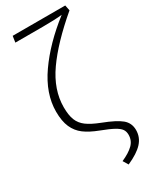

<svg xmlns="http://www.w3.org/2000/svg" viewBox="-236 -797 863 1063"><g transform="rotate(-30 196.0 -266.0)"><path d="M392 -700Q247 -577 171.5 -469.5Q96 -362 96 -251Q96 -200 108.5 -168.5Q121 -137 150 -115.5Q179 -94 233 -73Q314 -42 347 -14.5Q380 13 380 58Q380 104 348.5 138.5Q317 173 249 203L229 170Q279 148 305 122.5Q331 97 331 60Q331 39 321 24.5Q311 10 284 -5Q257 -20 204 -40Q149 -61 115.5 -86Q82 -111 64.5 -150.5Q47 -190 47 -251Q47 -366 127.5 -481Q208 -596 342 -700Q294 -695 218 -695H43L49 -735H385Z"/></g></svg>

Font: FiraGO ExtraLight
Style: Regular
Weight: 200
Designer: bBox Type
Foundry: bBox Type GmbH
Version: Version 1.001